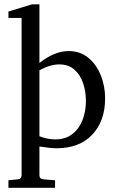

<svg xmlns="http://www.w3.org/2000/svg" viewBox="-20 -703 543 899"><path d="M472.2 -242.7Q472.2 -136.7 412.1 -72.8Q352.1 -8.8 244.6 -8.8Q216.8 -8.8 164.6 -17.1V117.7Q164.6 135.3 184.6 136.7L237.8 141.1V176.3H19.5V141.1L62.5 136.7Q81.1 134.8 81.1 117.7V-619.1H19.5V-648.9L129.4 -682.6H164.6V-408.2Q235.8 -463.9 300.8 -463.9Q356 -463.9 394 -432.1Q432.1 -400.4 452.1 -349.9Q472.2 -299.3 472.2 -242.7ZM382.3 -230.5Q382.3 -274.4 369.1 -313.5Q356 -352.5 328.4 -377Q300.8 -401.4 256.8 -401.4Q215.3 -401.4 164.6 -374V-64.9Q204.1 -50.3 237.8 -50.3Q286.6 -50.3 318.6 -75.2Q350.6 -100.1 366.5 -141.1Q382.3 -182.1 382.3 -230.5Z"/></svg>

Font: Annapurna SIL
Style: Regular
Weight: 400
Designer: Peter Martin, Annie Olsen
Foundry: SIL International
Version: Version 2.000